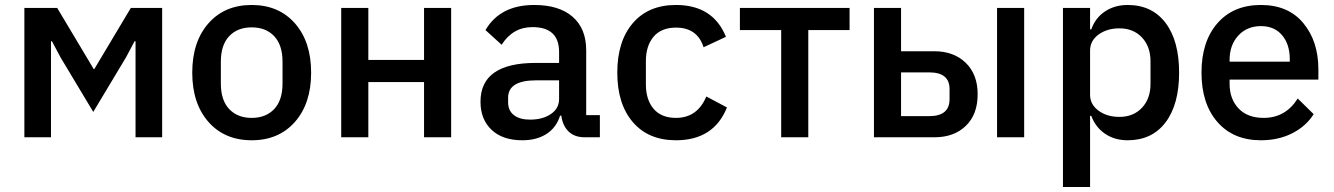

<svg xmlns="http://www.w3.org/2000/svg" viewBox="-20 -552 5364 772"><path d="M78 0V-520H210L357 -274H359L506 -520H632V0H525V-386H521L487 -322L355 -102L223 -322L189 -386H185V0Z M1166 -62Q1101 12 992 12Q883 12 818 -62Q753 -136 753 -260Q753 -384 818 -458Q883 -532 992 -532Q1101 -532 1166 -458Q1231 -384 1231 -260Q1231 -136 1166 -62ZM1116 -216V-304Q1116 -371 1082.5 -406.5Q1049 -442 992 -442Q935 -442 901.5 -406.5Q868 -371 868 -304V-216Q868 -149 901.5 -113.5Q935 -78 992 -78Q1049 -78 1082.5 -113.5Q1116 -149 1116 -216Z M1352 0V-520H1461V-311H1685V-520H1794V0H1685V-222H1461V0Z M2392 0H2331Q2290 0 2266 -23.5Q2242 -47 2237 -87H2232Q2217 -39 2177.5 -13.5Q2138 12 2080 12Q2001 12 1956.5 -30Q1912 -72 1912 -143Q1912 -299 2134 -299H2228V-343Q2228 -443 2121 -443Q2042 -443 1997 -372L1932 -431Q1991 -532 2128 -532Q2228 -532 2282.5 -484.5Q2337 -437 2337 -350V-89H2392ZM2111 -71Q2162 -71 2195 -93.5Q2228 -116 2228 -154V-229H2136Q2023 -229 2023 -159V-141Q2023 -107 2046.5 -89Q2070 -71 2111 -71Z M2698 12Q2587 12 2524.5 -61Q2462 -134 2462 -260Q2462 -386 2524.5 -459Q2587 -532 2698 -532Q2847 -532 2899 -404L2809 -362Q2784 -441 2698 -441Q2639 -441 2608 -404.5Q2577 -368 2577 -306V-213Q2577 -151 2608 -114.5Q2639 -78 2698 -78Q2784 -78 2820 -164L2903 -120Q2850 12 2698 12Z M3121 0V-431H2955V-520H3396V-431H3230V0Z M3494 0V-520H3603V-346H3736Q3815 -346 3863 -299.5Q3911 -253 3911 -173Q3911 -92 3863.5 -46Q3816 0 3737 0ZM3603 -85H3716Q3798 -85 3798 -153V-194Q3798 -261 3716 -261H3603ZM3989 0V-520H4098V0Z M4254 200V-520H4363V-434H4368Q4384 -480 4423 -506Q4462 -532 4514 -532Q4612 -532 4666.5 -460Q4721 -388 4721 -260Q4721 -132 4666.5 -60Q4612 12 4514 12Q4462 12 4423.5 -14Q4385 -40 4368 -86H4363V200ZM4481 -82Q4537 -82 4571.5 -118.5Q4606 -155 4606 -215V-305Q4606 -365 4571.5 -401.5Q4537 -438 4481 -438Q4431 -438 4397 -413Q4363 -388 4363 -349V-171Q4363 -132 4397 -107Q4431 -82 4481 -82Z M5050 12Q4939 12 4875 -61.5Q4811 -135 4811 -260Q4811 -385 4875 -458.5Q4939 -532 5050 -532Q5160 -532 5220.5 -459Q5281 -386 5281 -273V-232H4924V-215Q4924 -154 4960 -116Q4996 -78 5061 -78Q5149 -78 5198 -156L5262 -93Q5232 -45 5176.5 -16.5Q5121 12 5050 12ZM5050 -447Q4994 -447 4959 -409Q4924 -371 4924 -311V-304H5166V-314Q5166 -374 5135 -410.5Q5104 -447 5050 -447Z"/></svg>

Font: IBM Plex Sans Medm
Style: Regular
Weight: 500
Designer: Mike Abbink, Paul van der Laan, Pieter van Rosmalen
Foundry: Bold Monday
Version: Version 3.005